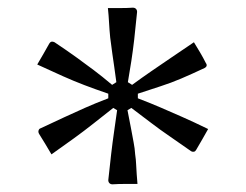

<svg xmlns="http://www.w3.org/2000/svg" viewBox="-20 -779 640 500"><path d="M326 -759Q331 -759 334 -756Q337 -753 337 -748Q333 -706 329.5 -676Q326 -646 322 -620Q318 -594 313 -565L324 -558Q350 -577 374 -593.5Q398 -610 424.5 -628Q451 -646 485 -669Q493 -656 501 -642.5Q509 -629 516 -615Q519 -611 518 -607.5Q517 -604 513 -602Q479 -586 452 -574.5Q425 -563 398.5 -554.5Q372 -546 339 -535V-523Q373 -510 399.5 -498.5Q426 -487 454.5 -474.5Q483 -462 522 -443Q515 -430 507 -416.5Q499 -403 491 -389Q489 -385 485.5 -384Q482 -383 478 -385Q447 -407 422 -424Q397 -441 373.5 -459Q350 -477 322 -498L312 -492Q318 -463 321.5 -443Q325 -423 328 -408Q331 -393 332 -377Q334 -364 334.5 -351Q335 -338 336 -325.5Q337 -313 338 -300Q322 -300 305 -300Q288 -300 273 -299Q268 -299 265 -302Q262 -305 262 -310Q266 -348 269.5 -378Q273 -408 277 -435.5Q281 -463 285 -492L275 -498Q247 -476 223 -457Q199 -438 173.5 -419.5Q148 -401 114 -377Q106 -391 98 -404Q90 -417 82 -430Q79 -435 80.5 -439.5Q82 -444 86 -445Q120 -461 147 -473.5Q174 -486 201 -498Q228 -510 262 -523V-535Q227 -547 199.5 -557.5Q172 -568 144 -580.5Q116 -593 77 -611Q85 -625 93 -638.5Q101 -652 108 -665Q111 -670 114.5 -670.5Q118 -671 122 -669Q155 -647 178.5 -630Q202 -613 224 -596.5Q246 -580 272 -558L283 -565Q280 -588 277.5 -605Q275 -622 272.5 -639.5Q270 -657 267 -681Q265 -701 264 -720Q263 -739 261 -758Q277 -758 294 -758Q311 -758 326 -759Z"/></svg>

Font: Recursive Sans Linear Light
Style: Regular
Weight: 300
Version: Version 1.085